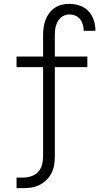

<svg xmlns="http://www.w3.org/2000/svg" viewBox="-20 -763 540 998"><path d="M66 215V160H100Q122 160 143 153Q164 146 178.5 130Q193 114 198.5 93Q204 72 204 50V-414H66V-469H204V-579Q204 -599 206.5 -619Q209 -639 216 -658Q223 -677 235 -693.5Q247 -710 263.5 -721.5Q280 -733 300 -738Q320 -743 340 -743Q368 -743 394.5 -734Q421 -725 439.5 -705.5Q458 -686 467 -659Q476 -632 476 -605V-603H415V-604Q415 -620 410.5 -635.5Q406 -651 396 -663.5Q386 -676 371 -682Q356 -688 340 -688Q328 -688 316 -683.5Q304 -679 295 -670.5Q286 -662 280 -651Q274 -640 270.5 -628Q267 -616 266 -603.5Q265 -591 265 -579V-469H434V-414H265V50Q265 73 261.5 94.5Q258 116 248 136Q238 156 222 172Q206 188 186 198Q166 208 144.5 211.5Q123 215 100 215Z"/></svg>

Font: Iosevka Term Curly Light
Style: Regular
Weight: 300
Designer: Belleve Invis
Foundry: Belleve Invis
Version: Version 32.3.0